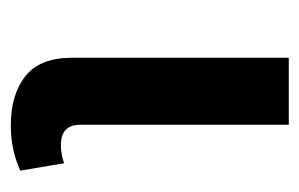

<svg xmlns="http://www.w3.org/2000/svg" viewBox="-122 -436 567 364"><g transform="rotate(90 162.0 -253.5)"><path d="M217 10Q264 10 303 -8L289 -91Q272 -85 254 -85Q216 -85 216 -122V-517H89V-106Q89 -45 124 -17.5Q159 10 217 10Z"/></g></svg>

Font: Noto Sans Thai UI Semi
Style: Regular
Weight: 600
Designer: Monotype Design Team
Foundry: Monotype Imaging Inc.
Version: Version 1.901